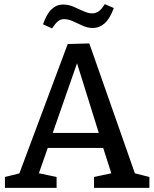

<svg xmlns="http://www.w3.org/2000/svg" viewBox="-20 -913 750 933"><path d="M642 -52 615 -76 706 -53V0H437V-53L535 -74L525 -58L477 -208L494 -194H202L217 -208L165 -60L160 -73L255 -53V0H4V-53L93 -75L68 -54L309 -699L414 -702ZM231 -252 222 -267H476L465 -251L343 -642H367ZM233 -775 189 -795Q207 -846 231 -868.5Q255 -891 287 -891Q313 -891 338 -880Q363 -869 386 -858.5Q409 -848 428 -848Q445 -848 459.5 -858Q474 -868 489 -893L533 -874Q514 -822 488.5 -799.5Q463 -777 431 -777Q406 -777 382 -788Q358 -799 335 -809.5Q312 -820 291 -820Q274 -820 261 -809Q248 -798 233 -775Z"/></svg>

Font: Bitter Thin Medium
Style: Regular
Weight: 500
Version: Version 3.021